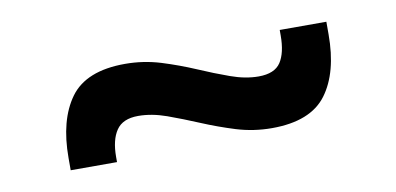

<svg xmlns="http://www.w3.org/2000/svg" viewBox="-33 -453 607 294"><g transform="rotate(-10 271.0 -306.0)"><path d="M373.5 -238Q345 -238 318.2 -246.2Q291.5 -254.5 266.5 -265Q241.5 -275.5 218.5 -283.8Q195.5 -292 174.5 -292Q150.5 -292 140.5 -277.2Q130.5 -262.5 130.5 -236V-228H58.5V-247Q58.5 -306 83.2 -340Q108 -374 168.5 -374Q197 -374 223.8 -365.8Q250.5 -357.5 275.5 -346.8Q300.5 -336 323.5 -327.8Q346.5 -319.5 367 -319.5Q392 -319.5 401.5 -334Q411 -348.5 411 -375.5V-384H483.5V-364.5Q483.5 -305 458.5 -271.5Q433.5 -238 373.5 -238Z"/></g></svg>

Font: Anek Bangla Medium
Style: Regular
Weight: 500
Designer: Sulekha Rajkumar (Bangla), Yesha Goshar (Latin)
Foundry: Ek Type
Version: Version 1.003